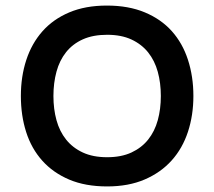

<svg xmlns="http://www.w3.org/2000/svg" viewBox="-20 -660 770 690"><path d="M675 -315Q675 -246 655.5 -186.5Q636 -127 597 -83.5Q558 -40 500 -15Q442 10 365 10Q287 10 229 -14.5Q171 -39 132 -82.5Q93 -126 74 -185.5Q55 -245 55 -315Q55 -385 74.5 -444.5Q94 -504 132.5 -547.5Q171 -591 229 -615.5Q287 -640 364 -640Q442 -640 500.5 -615.5Q559 -591 597.5 -548Q636 -505 655.5 -445Q675 -385 675 -315ZM558 -315Q558 -362 547 -402Q536 -442 512.5 -471.5Q489 -501 452.5 -518Q416 -535 365 -535Q314 -535 277.5 -518.5Q241 -502 217.5 -472.5Q194 -443 183 -402.5Q172 -362 172 -315Q172 -268 183 -228Q194 -188 217.5 -158.5Q241 -129 277.5 -112Q314 -95 365 -95Q416 -95 452.5 -112Q489 -129 512.5 -158.5Q536 -188 547 -228Q558 -268 558 -315Z"/></svg>

Font: TypoPRO Sinkin Sans
Style: 500 Medium
Weight: 500
Designer: Keith Bates
Foundry: K-Type
Version: Sinkin Sans (version 1.0)  by Keith Bates   •   © 2014   www